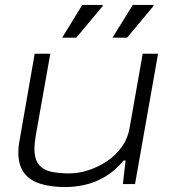

<svg xmlns="http://www.w3.org/2000/svg" viewBox="-20 -743 694 775"><path d="M245 12Q183 12 140.5 -2Q98 -16 76 -47Q54 -78 54 -127Q54 -140 55.5 -153.5Q57 -167 60 -182L120 -526H183L124 -194Q122 -180 120.5 -167Q119 -154 119 -144Q119 -99 137.5 -77.5Q156 -56 188 -49.5Q220 -43 259 -43Q297 -43 337 -56Q377 -69 412 -92.5Q447 -116 471.5 -150Q496 -184 503 -226L556 -526H618L525 0H476L487 -95H479Q443 -52 402 -28.5Q361 -5 320.5 3.5Q280 12 245 12ZM231 -591 312 -723H395L394 -718L288 -591ZM434 -591 516 -723H600L599 -718L493 -591Z"/></svg>

Font: Archivo Expanded ExtraLight
Style: Italic
Weight: 250
Width: 7
Italic angle: -10°
Designer: Hector Gatti
Foundry: Omnibus-Type
Version: Version 2.001